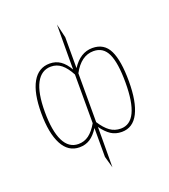

<svg xmlns="http://www.w3.org/2000/svg" viewBox="-163 -853 1026 1163"><g transform="rotate(-20 350.0 -272.0)"><path d="M632 -264Q632 -132 596 -61Q560 10 488 10Q448 10 418.5 -9.5Q389 -29 361 -68V-1L360 192L339 117V-69Q313 -28 283.5 -9Q254 10 215 10Q143 10 105 -62Q67 -134 67 -264Q67 -393 105.5 -461Q144 -529 217 -529Q256 -529 285.5 -508.5Q315 -488 339 -446V-521L340 -736L361 -646V-447Q414 -529 492 -529Q568 -529 600 -463Q632 -397 632 -264ZM339 -100V-414Q313 -463 284 -486Q255 -509 218 -509Q156 -509 123 -447.5Q90 -386 90 -264Q90 -140 122 -75.5Q154 -11 216 -11Q254 -11 283.5 -33Q313 -55 339 -100ZM610 -264Q610 -390 582.5 -449.5Q555 -509 492 -509Q412 -509 361 -414V-99Q390 -54 420 -32.5Q450 -11 489 -11Q610 -11 610 -264Z"/></g></svg>

Font: Fira Sans Condensed Thin
Style: Regular
Weight: 250
Width: 3
Designer: Carrois Corporate & Edenspiekermann AG
Foundry: Carrois Corporate GbR & Edenspiekermann AG
Version: Version 4.203